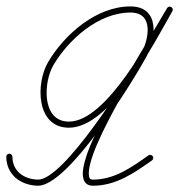

<svg xmlns="http://www.w3.org/2000/svg" viewBox="-29 -568 558 597"><path d="M-0.1 -90.2C-5.4 -90.1 -9.6 -85.8 -9.5 -80.5C-8.8 -24.5 35.2 8.1 88.3 9.5C182.2 12 382.2 -311 426.1 -391.4C456.8 -447.7 468.7 -547.2 377.7 -548C271.6 -548.9 171.5 -461.4 120.5 -374.8C82.1 -309.5 82.3 -171.2 185.1 -170.9C315.6 -170.6 452.4 -437.6 506.9 -533.1C510 -538.6 507.5 -543.7 503.4 -546C499.3 -548.4 493.6 -548 490.4 -542.6C427.5 -435 361.5 -329.1 303.1 -218.9C275.3 -166.3 241.1 -105.5 230.2 -46.4C225.8 -22.2 227.4 9.5 260 9.5C331.4 9.5 387.7 -29.8 443.5 -69.2C447.8 -72.3 448.8 -78.2 445.8 -82.5C442.7 -86.8 436.8 -87.8 432.5 -84.8C432.5 -84.8 432.5 -84.8 432.5 -84.8C380.3 -47.8 327 -9.5 260 -9.5C253.1 -9.5 249.2 -12 247.9 -18.9C232.1 -102.1 442.8 -423.7 506.8 -533C510 -538.4 507.4 -543.5 503.3 -545.9C499.2 -548.3 493.5 -548 490.4 -542.5C441.2 -456.2 303.4 -189.6 185.2 -189.9C99.2 -190.1 106.3 -313.1 136.9 -365.2C184.3 -445.7 278.5 -529.8 377.6 -529C451.6 -528.3 432.7 -443.2 409.5 -400.6C370.3 -328.8 169.1 -7.3 88.8 -9.5C45.9 -10.6 10 -35 9.5 -80.8C9.4 -86 5.1 -90.2 -0.1 -90.2Z"/></svg>

Font: FRB American Cursive Extralight
Style: Italic
Weight: 200
Italic angle: -25°
Version: Version 2.0;Modular Font Editor K font №1